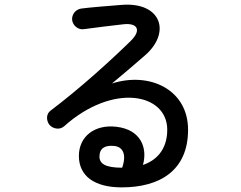

<svg xmlns="http://www.w3.org/2000/svg" viewBox="-20 -786 1040 830"><path d="M506 24C671 24 793 -49 793 -225C793 -400 625 -477 464 -425C514 -466 570 -515 605 -545C722 -645 677 -778 507 -765C457 -761 367 -754 331 -749C306 -745 289 -723 292 -698C296 -674 319 -656 343 -660C393 -667 469 -676 513 -681C573 -688 594 -657 545 -609C455 -521 327 -405 199 -308C179 -294 179 -265 194 -246C210 -228 239 -224 257 -240C468 -429 703 -383 703 -225C703 -136 652 -91 598 -73C619 -149 587 -226 483 -238C389 -249 321 -196 321 -112C321 -26 387 24 506 24ZM410 -109C410 -146 435 -159 473 -155C512 -152 528 -117 508 -61C436 -61 410 -78 410 -109Z"/></svg>

Font: 寒蝉半圆体
Style: Regular
Weight: 400
Designer: Yoshimichi Ohira & Warren
Foundry: ChillType
Version: Version 1.800;Glyphs 3.1.1 (3135)